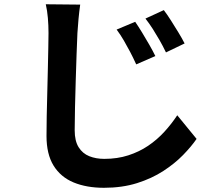

<svg xmlns="http://www.w3.org/2000/svg" viewBox="-20 -809 1040 900"><path d="M613.7 -706.8Q627.8 -686.3 645.5 -657.4Q663.1 -628.5 680 -599.1Q696.9 -569.6 708.2 -546.2L618.5 -507.2Q603.9 -539.4 589.6 -566.5Q575.3 -593.7 560.4 -619.3Q545.6 -644.9 526.7 -670.4ZM747.9 -761.6Q763 -741.9 781.1 -713.5Q799.2 -685.1 816.6 -656.4Q834.1 -627.8 845.3 -605.3L758 -563.3Q742.6 -595.2 727.4 -621.6Q712.2 -647.9 696.5 -672.8Q680.7 -697.6 661.8 -722ZM355.9 -787.4Q351.4 -755.4 348 -719.7Q344.7 -684 342.9 -653.9Q341.1 -613.8 339 -555.3Q336.9 -496.8 335 -432.4Q333.1 -367.9 331.6 -306.3Q330.1 -244.8 330.1 -198.5Q330.1 -148.1 348.7 -118.7Q367.2 -89.3 398.5 -76.8Q429.8 -64.3 468.7 -64.3Q530.4 -64.3 581.5 -80.9Q632.6 -97.4 674.3 -125.6Q716.1 -153.8 750 -190.8Q783.9 -227.8 810.9 -268.7L901.5 -157.9Q876.9 -122.1 838 -82.2Q799.2 -42.4 745.4 -7.4Q691.5 27.6 622 49.5Q552.5 71.3 467.2 71.3Q385.7 71.3 325 46.2Q264.3 21 231.1 -32.7Q198 -86.5 198 -171.5Q198 -211.9 199 -264.5Q200 -317.1 201.6 -374.1Q203.2 -431.2 204.3 -485.7Q205.4 -540.3 206.4 -584.4Q207.4 -628.6 207.4 -653.9Q207.4 -690.3 204.4 -724.8Q201.5 -759.4 194.6 -789Z"/></svg>

Font: Noto Sans JP
Style: Regular
Weight: 100
Designer: Ryoko NISHIZUKA 西塚涼子 (kana, bopomofo & ideographs); Paul D. Hunt (Latin, Greek & Cyrillic); Sandoll Communications 산돌커뮤니
Foundry: Adobe
Version: Version 2.004;hotconv 1.0.118;makeotfexe 2.5.65603